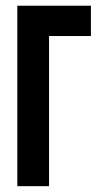

<svg xmlns="http://www.w3.org/2000/svg" viewBox="-20 -575 350 665"><path d="M40 -555.2H294.9V-450.2H149.9V69.8H40Z"/></svg>

Font: Horta
Style: Regular
Weight: 600
Width: 3
Version: Version 0.11